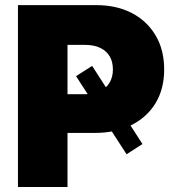

<svg xmlns="http://www.w3.org/2000/svg" viewBox="-20 -748 717 768"><path d="M348.6 -484.4 549.8 -171.9 486.3 -130.9 284.2 -443.4ZM51.8 0V-727.5H364.7Q446.8 -727.5 507.8 -695.6Q568.8 -663.6 602.8 -605.7Q636.7 -547.9 636.7 -470.2Q636.7 -392.1 602.1 -335.2Q567.4 -278.3 504.9 -247.3Q442.4 -216.3 358.9 -216.3H170.9V-371.1H321.3Q356 -371.1 380.6 -383.3Q405.3 -395.5 418.5 -417.7Q431.6 -439.9 431.6 -470.2Q431.6 -501.5 418.5 -523.2Q405.3 -544.9 380.6 -556.6Q356 -568.4 321.3 -568.4H250V0Z"/></svg>

Font: Inter 16pt Black
Style: Regular
Weight: 900
Version: Version 4.001;git-66647c0bb